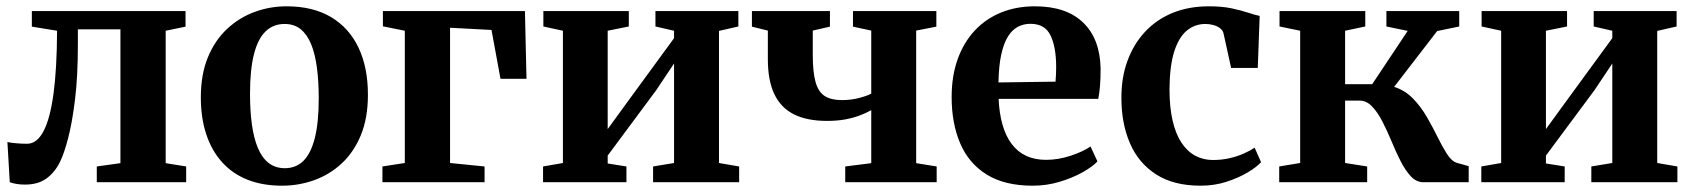

<svg xmlns="http://www.w3.org/2000/svg" viewBox="-20 -578 5370 609"><path d="M59 7.5Q43.5 7.5 31.2 5.2Q19 3 11 0L3.5 -127.5Q14 -125 32 -123.5Q50 -122 66 -122Q97 -122 118 -161.8Q139 -201.5 149.8 -281.2Q160.5 -361 161 -480.5L81 -493.5V-543H568.5V-493.5L505.5 -480.5V-60.5L570.5 -50V0H287V-50L362 -60.5V-485H227V-436.5Q227 -336 218 -262.5Q209 -189 196.2 -140.2Q183.5 -91.5 171 -66Q155 -32.5 128.2 -12.5Q101.5 7.5 59 7.5Z M617 -269Q617 -341.5 639.2 -395.8Q661.5 -450 700 -486Q738.5 -522 787.2 -540Q836 -558 889 -558Q972.5 -558 1030 -523.8Q1087.5 -489.5 1117.2 -426.8Q1147 -364 1147 -277.5Q1147 -204 1124.8 -149.8Q1102.5 -95.5 1064 -59.8Q1025.5 -24 976.5 -6.5Q927.5 11 874.5 11Q812.5 11 764.5 -8.2Q716.5 -27.5 683.8 -64.2Q651 -101 634 -152.8Q617 -204.5 617 -269ZM883.5 -44.5Q919 -44.5 942.8 -68.2Q966.5 -92 978.8 -141.2Q991 -190.5 991 -266Q991 -320 985.2 -363.5Q979.5 -407 966.8 -438Q954 -469 933.5 -485.5Q913 -502 882.5 -502Q847 -502 822.5 -478.5Q798 -455 785.5 -406Q773 -357 773 -280.5Q773 -226.5 779 -183Q785 -139.5 798 -108.5Q811 -77.5 832.2 -61Q853.5 -44.5 883.5 -44.5Z M1193 0V-50L1264 -61V-480.5L1194.5 -494.5V-543H1645L1650 -328H1567.5L1539 -483L1407.5 -490V-61L1517 -50V0Z M1702.5 0V-50L1765.5 -61V-480.5L1703.5 -494V-543H1974.5V-494L1907.5 -480.5V-168.5L1963.5 -245.5L2118 -457V-480.5L2059 -494V-543H2322V-494L2260.5 -480V-61L2324.5 -50V0H2051.5V-50L2118 -61V-376.5L2061.5 -292L1907.5 -84.5V-59.5L1967 -50V0Z M2661 0V-50L2743.5 -60.5V-228.5Q2726.5 -219 2705.5 -211.2Q2684.5 -203.5 2659.5 -199Q2634.5 -194.5 2603.5 -194.5Q2540 -194.5 2498.5 -215.2Q2457 -236 2436.2 -279.2Q2415.5 -322.5 2415.5 -390.5V-481L2365 -493.5V-543H2612.5V-493.5L2558 -481V-404Q2558 -349.5 2566.8 -318Q2575.5 -286.5 2595.8 -273.5Q2616 -260.5 2650 -260.5Q2678.5 -260.5 2704 -267Q2729.5 -273.5 2743.5 -281V-481L2685.5 -493.5V-543H2950V-493.5L2886 -481V-60.5L2951 -50V0Z M3255.5 11Q3166.5 11 3109.5 -24.5Q3052.5 -60 3025.5 -123.5Q2998.5 -187 2998.5 -270Q2998.5 -337.5 3017.8 -390.8Q3037 -444 3072.2 -481.5Q3107.5 -519 3155.8 -538.5Q3204 -558 3262.5 -558Q3362 -558 3415.5 -506.5Q3469 -455 3471 -361Q3471 -328 3469 -304.5Q3467 -281 3463.5 -264.5H3147.5Q3149.5 -218.5 3159.8 -182.5Q3170 -146.5 3188.8 -121.5Q3207.5 -96.5 3234.8 -83.8Q3262 -71 3298 -71Q3336.5 -71 3376.5 -84.2Q3416.5 -97.5 3439 -113.5L3461 -66Q3445 -49 3413.2 -31.2Q3381.5 -13.5 3340.5 -1.2Q3299.5 11 3255.5 11ZM3147 -316.5 3328 -319Q3329 -330.5 3329.5 -342.2Q3330 -354 3330 -365.5Q3330 -428.5 3312.2 -465.5Q3294.5 -502.5 3248.5 -502.5Q3227 -502.5 3209 -493.2Q3191 -484 3177.5 -462.8Q3164 -441.5 3156 -405.8Q3148 -370 3147 -316.5Z M3788 11Q3702.5 11 3646.8 -25Q3591 -61 3564 -123.8Q3537 -186.5 3537 -266.5Q3536.5 -331 3556 -384.5Q3575.5 -438 3611.8 -477Q3648 -516 3699.2 -537Q3750.5 -558 3814.5 -558Q3856.5 -558 3886.8 -551.5Q3917 -545 3938.8 -537.8Q3960.5 -530.5 3975.5 -527.5L3969.5 -362.5H3885L3861 -471.5Q3859 -481.5 3850.2 -488.2Q3841.5 -495 3829 -498.5Q3816.5 -502 3803.5 -502Q3770 -502 3744.5 -481Q3719 -460 3704.5 -414.5Q3690 -369 3689.5 -295Q3689.5 -238.5 3699.2 -196Q3709 -153.5 3727.2 -125.8Q3745.5 -98 3771 -84.2Q3796.5 -70.5 3827 -70.5Q3854.5 -70.5 3879 -76Q3903.5 -81.5 3924 -90.5Q3944.5 -99.5 3959.5 -109.5L3980 -63.5Q3966.5 -48.5 3937.8 -31.2Q3909 -14 3870.5 -1.5Q3832 11 3788 11Z M4037.5 0V-50L4104 -61V-480.5L4038.5 -494V-543H4310.5V-494L4246.5 -480.5V-311H4332.5L4445 -480L4377.5 -494V-543H4608.5V-494L4538.5 -479.5L4402 -302.5Q4436.5 -291.5 4461.8 -265.5Q4487 -239.5 4505.8 -207Q4524.5 -174.5 4540 -143Q4555.5 -111.5 4570 -89Q4584.5 -66.5 4601 -61.5L4638.5 -51V0H4495Q4472.5 0 4455 -18.8Q4437.5 -37.5 4422.5 -67Q4407.5 -96.5 4393.8 -129.8Q4380 -163 4365 -192.2Q4350 -221.5 4332.2 -240.2Q4314.5 -259 4291.5 -259H4246.5V-61L4316.5 -50V0Z M4678.5 0V-50L4741.5 -61V-480.5L4679.5 -494V-543H4950.5V-494L4883.5 -480.5V-168.5L4939.5 -245.5L5094 -457V-480.5L5035 -494V-543H5298V-494L5236.5 -480V-61L5300.5 -50V0H5027.5V-50L5094 -61V-376.5L5037.5 -292L4883.5 -84.5V-59.5L4943 -50V0Z"/></svg>

Font: Merriweather 48pt
Style: Bold
Weight: 700
Version: Version 2.100